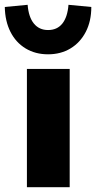

<svg xmlns="http://www.w3.org/2000/svg" viewBox="-60 -779 400 799"><path d="M52 0V-492H230V0ZM140 -553Q87 -553 46.5 -577.5Q6 -602 -16.5 -646.5Q-39 -691 -40 -750L55 -759Q59 -708 81 -681Q103 -654 140 -654Q178 -654 199.5 -681Q221 -708 225 -759L320 -750Q320 -691 297 -646.5Q274 -602 233.5 -577.5Q193 -553 140 -553Z"/></svg>

Font: Nunito Sans 12pt ExtraLight 12pt Black
Style: Regular
Weight: 900
Version: Version 3.101;gftools[0.9.27]